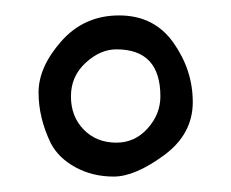

<svg xmlns="http://www.w3.org/2000/svg" viewBox="-20 -733 299 249"><path d="M59.5 -679.5C39.8 -657.2 30 -635 30 -613C30 -591 35.3 -569 46 -547C52.7 -534.3 63.3 -524 78 -516C92.7 -508 109.2 -504 127.5 -504C145.8 -504 167.5 -513.2 192.5 -531.5C217.5 -549.8 230 -572.8 230 -600.5C230 -628.2 221.7 -653.8 205 -677.5C188.3 -701.2 164.8 -713 134.5 -713C104.2 -713 79.2 -701.8 59.5 -679.5ZM91 -651.5C103.7 -663.2 117 -669 131 -669C169 -669 188 -648.7 188 -608C188 -592.7 182.5 -578.8 171.5 -566.5C160.5 -554.2 147 -548 131 -548C113.7 -548 99.5 -553.7 88.5 -565C77.5 -576.3 72 -590.7 72 -608C72 -625.3 78.3 -639.8 91 -651.5Z"/></svg>

Font: Sorts Mill Goudy
Style: Regular
Weight: 400
Version: Version 003.101